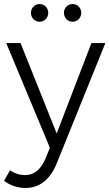

<svg xmlns="http://www.w3.org/2000/svg" viewBox="-28 -738 544 955"><path d="M211.9 -673.8Q211.9 -655.8 199.5 -642.8Q187 -629.9 168.9 -629.9Q150.9 -629.9 138.4 -642.8Q126 -655.8 126 -673.8Q126 -692.4 138.4 -705.1Q150.9 -717.8 168.9 -717.8Q187 -717.8 199.5 -705.1Q211.9 -692.4 211.9 -673.8ZM376 -673.8Q376 -655.8 363.5 -642.8Q351.1 -629.9 333 -629.9Q314.9 -629.9 302.5 -642.8Q290 -655.8 290 -673.8Q290 -692.4 302.5 -705.1Q314.9 -717.8 333 -717.8Q351.1 -717.8 363.5 -705.1Q376 -692.4 376 -673.8ZM253.9 75.2Q230 134.8 190.7 165.8Q151.4 196.8 100.1 196.8Q38.1 196.8 -7.8 161.1L22 108.9Q56.2 132.8 97.2 132.8Q163.6 132.8 198.2 50.8L220.2 -2.9L2.9 -523.9H74.2L253.9 -74.2L426.8 -523.9H496.1Z"/></svg>

Font: Montserrat arm Light
Style: Regular
Weight: 300
Designer: Julieta Ulanovsky
Foundry: Julieta Ulanovsky
Version: Version 6.000;PS 006.000;hotconv 1.0.88;makeotf.lib2.5.64775